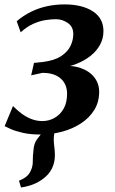

<svg xmlns="http://www.w3.org/2000/svg" viewBox="-24 -584 510 850"><path d="M69 246 60 216Q82.5 207 95 195.8Q107.5 184.5 114 167.5Q121.5 150.5 121.2 128.5Q121 106.5 124 83Q125.5 50 142.5 29.2Q159.5 8.5 172 -8.5L243 -49Q227 -29.5 220.2 -8.5Q213.5 12.5 214 37.5Q214.5 51.5 216.8 69Q219 86.5 219 103.5Q219 134.5 206.5 160.8Q194 187 167.5 207Q148 222 123.8 231.8Q99.5 241.5 69 246ZM153.5 11.5Q110 11.5 77.2 4Q44.5 -3.5 24 -12.5Q3.5 -21.5 -3.5 -25.5L33.5 -114.5Q53 -94.5 73.8 -79.5Q94.5 -64.5 117.2 -56.2Q140 -48 163.5 -48Q192 -48 217 -61.8Q242 -75.5 257.5 -102.5Q273 -129.5 273 -169.5Q273 -196 261 -216.8Q249 -237.5 225 -249.5Q201 -261.5 164 -261.5L114 -250.5L126.5 -305.5L165 -309.5Q217.5 -316 247 -335.8Q276.5 -355.5 288.5 -381.5Q300.5 -407.5 300.5 -433Q300.5 -465.5 276.2 -482.2Q252 -499 224 -499Q202.5 -499 177 -495Q151.5 -491 123.8 -478.8Q96 -466.5 67.5 -441L50 -490Q78 -514 111.2 -530.8Q144.5 -547.5 182.2 -556Q220 -564.5 261.5 -564.5Q339.5 -564.5 386.8 -534Q434 -503.5 434 -446Q434 -413.5 419 -386Q404 -358.5 377.5 -337.2Q351 -316 316.2 -302Q281.5 -288 242.5 -282.5L235.5 -290Q290 -297 330.2 -283.8Q370.5 -270.5 392.8 -242.5Q415 -214.5 415 -177.5Q415 -132 393.2 -97Q371.5 -62 334.5 -37.8Q297.5 -13.5 250.8 -1Q204 11.5 153.5 11.5Z"/></svg>

Font: Merriweather 24pt SemiBold
Style: Italic
Weight: 600
Italic angle: -7.8°
Version: Version 2.101